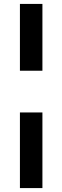

<svg xmlns="http://www.w3.org/2000/svg" viewBox="-20 -720 318 980"><path d="M196.5 -359V-700H81.7V-359ZM81.7 -146V240H196.5V-146Z"/></svg>

Font: Tilda Sans VF
Style: Regular
Weight: 400
Designer: ParaType Ltd
Foundry: ParaType Ltd
Version: Version 1.010